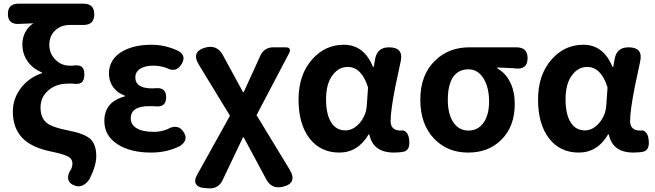

<svg xmlns="http://www.w3.org/2000/svg" viewBox="-20 -818 3574 1047"><path d="M390 195Q357 184 352 159Q347 135 368 104Q375 89 375 73Q375 49 352 36Q329 23 262 9Q162 -11 112 -56Q50 -111 50 -210Q50 -282 97 -342Q142 -397 209 -419V-423Q159 -443 130.5 -483.5Q102 -524 102 -577Q102 -612 118 -642.5Q134 -673 162 -691Q146 -690 117 -689Q100 -688 91 -688Q23 -681 23 -742Q23 -798 81 -798H258H436Q494 -798 494 -740Q494 -682 436 -682H362Q313 -682 282 -653Q249 -623 249 -573Q249 -527 281.5 -493.5Q314 -460 359 -460Q367 -460 374 -460Q409 -465 424 -455Q440 -444 440 -411.5Q440 -379 423 -367Q408 -357 373 -362Q362 -362 351 -362Q288 -362 246 -327Q201 -290 201 -232Q201 -171 240 -144Q271 -122 355 -106Q442 -89 474 -59Q505 -29 505 34Q505 85 469 157Q455 180 435 191Q412 203 390 195Z M804 14Q693 14 623 -30Q549 -77 549 -158Q549 -263 660 -292V-297Q619 -311 595 -346Q574 -378 574 -416Q574 -493 644 -536Q708 -574 807 -574Q880 -574 951 -541Q998 -515 971 -470Q942 -419 889 -447Q854 -460 814 -460Q771 -460 744.5 -443Q718 -426 718 -396Q718 -336 810 -336Q823 -336 830 -337Q886 -342 886 -288Q886 -233 830 -238Q823 -238 810 -239Q798 -239 792 -239Q693 -239 693 -172Q693 -138 725.5 -118.5Q758 -99 819 -99Q859 -99 894 -114Q951 -146 982 -97Q1010 -53 960 -21Q890 14 804 14Z M1432 160 1309 -69H1305L1192 168Q1182 189 1162 200Q1142 211 1119 209L1092 207Q1059 204 1048.5 185Q1038 166 1054 137L1234 -187L1065 -464Q1019 -539 1105 -560Q1164 -573 1194 -520L1305 -316H1309L1400 -515Q1409 -536 1427.5 -548Q1446 -560 1469 -560H1496H1538Q1554 -560 1559 -551.5Q1564 -543 1557 -529L1379 -190L1559 106Q1605 182 1520 201Q1461 214 1432 160Z M1830 14Q1729 14 1669 -62Q1608 -140 1608 -275.5Q1608 -411 1683 -495Q1753 -574 1855 -574Q1965 -574 2014 -453H2018L2026 -498Q2038 -560 2101 -560Q2182 -560 2165 -483Q2160 -460 2150 -412.5Q2140 -365 2135 -342Q2110 -213 2110 -158Q2110 -106 2165 -106Q2166 -106 2167 -106Q2184 -110 2196 -96Q2207 -84 2210 -64Q2220 -4 2186 8Q2162 14 2129 14Q2014 14 1994 -85H1990Q1932 14 1830 14ZM1864 -107Q1906 -107 1941 -147Q1976 -187 1980 -242L1987 -341Q1952 -453 1876 -453Q1828 -453 1795 -410Q1758 -363 1758 -277Q1758 -193 1787 -149Q1814 -107 1864 -107Z M2533 14Q2421 14 2349 -60Q2272 -139 2272 -274Q2272 -411 2354 -489Q2428 -560 2540 -560H2698H2796Q2857 -560 2857 -501Q2857 -437 2790 -445Q2787 -445 2782 -446Q2725 -449 2692 -450V-445Q2737 -420 2762 -369.5Q2787 -319 2787 -251Q2787 -129 2715 -57Q2645 14 2533 14ZM2535 -106Q2586 -106 2616.5 -148.5Q2647 -191 2647 -265Q2647 -339 2618 -388Q2587 -440 2535 -440Q2482 -440 2453 -401Q2422 -358 2422 -274Q2422 -195 2452.5 -150.5Q2483 -106 2535 -106Z M3136 14Q3035 14 2975 -62Q2914 -140 2914 -275.5Q2914 -411 2989 -495Q3059 -574 3161 -574Q3271 -574 3320 -453H3324L3332 -498Q3344 -560 3407 -560Q3488 -560 3471 -483Q3466 -460 3456 -412.5Q3446 -365 3441 -342Q3416 -213 3416 -158Q3416 -106 3471 -106Q3472 -106 3473 -106Q3490 -110 3502 -96Q3513 -84 3516 -64Q3526 -4 3492 8Q3468 14 3435 14Q3320 14 3300 -85H3296Q3238 14 3136 14ZM3170 -107Q3212 -107 3247 -147Q3282 -187 3286 -242L3293 -341Q3258 -453 3182 -453Q3134 -453 3101 -410Q3064 -363 3064 -277Q3064 -193 3093 -149Q3120 -107 3170 -107Z"/></svg>

Font: GenSenRounded JP B
Style: Regular
Weight: 700
Version: Version 1.501;PS 1;hotconv 16.6.51;makeotf.lib2.5.65220